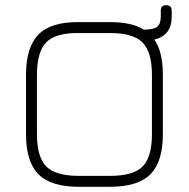

<svg xmlns="http://www.w3.org/2000/svg" viewBox="-20 -718 726 738"><path d="M283 0Q176 0 128 -48Q80 -96 80 -203V-430Q80 -537 128 -585.5Q176 -634 282 -633H403Q487 -633 533 -604Q570 -604 584 -615Q598 -626 598 -655V-677Q598 -698 619 -698Q640 -698 640 -677V-655Q640 -581 573 -566Q606 -520 606 -430V-203Q606 -96 558 -48Q510 0 403 0ZM122 -203Q122 -114 158 -78Q194 -42 283 -42H403Q492 -42 528 -78Q564 -114 564 -203V-430Q564 -518 528 -554.5Q492 -591 403 -591H282Q194 -592 158 -555.5Q122 -519 122 -430Z"/></svg>

Font: Jura Light
Style: Regular
Weight: 300
Designer: Daniel Johnson, Alexei Vanyashin
Foundry: Daniel Johnson
Version: Version 5.103